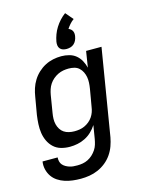

<svg xmlns="http://www.w3.org/2000/svg" viewBox="-143 -870 887 1168"><g transform="rotate(-15 300.0 -286.0)"><path d="M218 213Q192 213 167 210Q142 207 118.5 199.5Q95 192 74.5 178.5Q54 165 40.5 145.5Q27 126 21 101.5Q15 77 19 51H114Q113 64 116 76.5Q119 89 127 98Q135 107 145.5 113Q156 119 168 123Q180 127 192.5 128Q205 129 218 129Q235 129 252 126Q269 123 285 115Q301 107 314.5 94.5Q328 82 338 67Q348 52 353 35.5Q358 19 361 2L375 -83Q361 -61 342 -43Q323 -25 300 -13.5Q277 -2 252.5 3Q228 8 204 8Q175 8 148.5 0.5Q122 -7 102.5 -25Q83 -43 71.5 -67.5Q60 -92 56 -119Q52 -146 53.5 -174.5Q55 -203 59 -231L78 -341Q82 -367 90 -392Q98 -417 112.5 -440.5Q127 -464 147.5 -483Q168 -502 192 -514.5Q216 -527 242 -532.5Q268 -538 294 -538Q319 -538 343.5 -531.5Q368 -525 386 -510Q404 -495 415.5 -474Q427 -453 433 -429L449 -530H546L456 16Q451 43 441.5 69.5Q432 96 415.5 120Q399 144 376 162.5Q353 181 326.5 192.5Q300 204 272.5 208.5Q245 213 218 213ZM255 -76Q271 -76 287 -78.5Q303 -81 318.5 -88Q334 -95 347.5 -106Q361 -117 370.5 -131Q380 -145 385.5 -160.5Q391 -176 393 -192Q398 -219 402.5 -246.5Q407 -274 412 -302Q415 -320 416 -338.5Q417 -357 414 -374Q411 -391 403.5 -406.5Q396 -422 383.5 -433.5Q371 -445 354 -449.5Q337 -454 318 -454Q301 -454 284 -451Q267 -448 250.5 -440Q234 -432 220 -420Q206 -408 196 -393Q186 -378 180.5 -361Q175 -344 172 -327L154 -217Q151 -200 150.5 -182Q150 -164 154 -147.5Q158 -131 167 -116.5Q176 -102 189.5 -93Q203 -84 220 -80Q237 -76 255 -76ZM338 -572Q326 -572 315 -575.5Q304 -579 297 -587.5Q290 -596 288.5 -607.5Q287 -619 289 -631Q293 -653 301 -674.5Q309 -696 321.5 -716Q334 -736 350 -753.5Q366 -771 385 -785L426 -737Q412 -727 400.5 -714Q389 -701 380 -687Q388 -684 394.5 -678.5Q401 -673 404.5 -665.5Q408 -658 408.5 -649Q409 -640 407 -631Q405 -619 399.5 -607.5Q394 -596 384.5 -587.5Q375 -579 362.5 -575.5Q350 -572 338 -572Z"/></g></svg>

Font: Iosevka Curly MdExObl
Style: Regular
Weight: 500
Width: 7
Italic angle: -9°
Monospace: yes
Designer: Belleve Invis
Foundry: Belleve Invis
Version: Version 11.1.0; ttfautohint (v1.8.3)